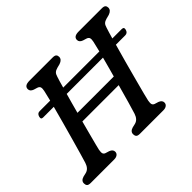

<svg xmlns="http://www.w3.org/2000/svg" viewBox="-149 -931 1162 1162"><g transform="rotate(-45 431.5 -350.0)"><path d="M214.5 -107Q210.5 -86 214.5 -76.2Q218.5 -66.5 233 -63L252.5 -57Q276 -48 276 -29Q276 -15.5 265.5 -7.8Q255 0 238 0H37.5Q19 0 12.5 -7Q6 -14 6 -26Q5 -49.5 33.5 -58L57 -63.5Q87.5 -70.5 100 -109Q106 -128 118 -169.8Q130 -211.5 145.2 -265.8Q160.5 -320 176.2 -377.2Q192 -434.5 205 -484H113Q94.5 -484 100.5 -505Q106.5 -526 125.5 -526H216Q227.5 -571.5 232 -593Q236 -611.5 232.8 -621.8Q229.5 -632 214.5 -636.5L193 -643Q169 -651.5 169 -671Q169 -700 212.5 -700H410.5Q429 -700 435.5 -693.2Q442 -686.5 442 -675Q442 -652 412 -642L387 -635.5Q370.5 -631 362 -623Q353.5 -615 348.5 -597Q344.5 -585 339 -566.8Q333.5 -548.5 327.5 -526H637Q648.5 -571.5 653 -593Q657 -611.5 653.8 -621.8Q650.5 -632 635.5 -636.5L614 -643Q590 -651.5 590 -671Q590 -700 633.5 -700H831.5Q850 -700 856.5 -693.2Q863 -686.5 863 -675Q863 -652 833 -642L808 -635.5Q791.5 -631 783 -623Q774.5 -615 769.5 -597Q765.5 -585 760 -566.8Q754.5 -548.5 748 -526H828.5Q848.5 -526 842.5 -505Q836.5 -484 816.5 -484H736.5Q721 -430 704.2 -368.5Q687.5 -307 672.5 -250.5Q657.5 -194 647.2 -155Q637 -116 635.5 -107Q631.5 -86 635.5 -76.2Q639.5 -66.5 654 -63L673.5 -57Q697 -48 697 -29Q697 -15.5 686.5 -7.8Q676 0 659 0H458.5Q440 0 433.5 -7Q427 -14 427 -26Q426 -49.5 454.5 -58L478 -63.5Q508.5 -70.5 521 -109Q528 -130.5 543 -183Q558 -235.5 575.5 -299H264.5Q252 -251.5 241 -210.5Q230 -169.5 223 -141.8Q216 -114 214.5 -107ZM280.5 -357H591.5Q601 -390 609.5 -422.5Q618 -455 626 -484H315.5Q307 -454.5 298.2 -422.2Q289.5 -390 280.5 -357Z"/></g></svg>

Font: Fraunces 9pt SuperSoft
Style: Italic
Weight: 400
Italic angle: -16°
Version: Version 1.000;[b76b70a41]